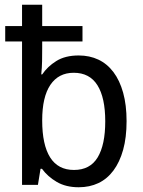

<svg xmlns="http://www.w3.org/2000/svg" viewBox="-20 -780 603 810"><path d="M2 -605V-670H328V-605ZM312 10Q258 10 219.5 -12.5Q181 -35 157 -68H151L140 0H73V-760H158V-576Q158 -548 157.5 -521Q157 -494 154 -466H158Q180 -499 217.5 -522.5Q255 -546 312 -546Q358 -546 395 -528.5Q432 -511 458.5 -476Q485 -441 499.5 -389Q514 -337 514 -269Q514 -200 499.5 -148Q485 -96 458.5 -60.5Q432 -25 395 -7.5Q358 10 312 10ZM292 -63Q360 -63 392 -116Q424 -169 424 -268Q424 -368 391 -420.5Q358 -473 291 -473Q227 -473 192.5 -422Q158 -371 158 -272Q158 -169 191.5 -116Q225 -63 292 -63Z"/></svg>

Font: Noto Sans Mono SemiCondensed
Style: Regular
Weight: 400
Width: 4
Designer: Monotype Design Team
Foundry: Monotype Imaging Inc.
Version: Version 2.010